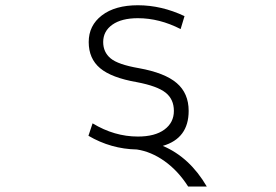

<svg xmlns="http://www.w3.org/2000/svg" viewBox="-20 -553 1040 724"><path d="M675.8 -492.2 661.1 -443.4Q581.1 -484.4 500 -484.4Q438.5 -484.4 403.8 -460Q369.1 -435.5 369.1 -394.5Q369.1 -356.4 397 -333Q424.8 -309.6 503.9 -295.9Q601.6 -278.3 646.5 -239.7Q691.4 -201.2 691.4 -134.8Q691.4 -31.2 593.8 -2.9Q695.3 40 759.8 150.4H689.5Q651.4 90.8 600.6 54.7Q549.8 18.6 496.1 10.7Q398.4 8.8 313.5 -41L329.1 -87.9Q411.1 -38.1 500 -38.1Q564.5 -38.1 600.1 -64.5Q635.7 -90.8 635.7 -134.8Q635.7 -178.7 604.5 -203.6Q573.2 -228.5 496.1 -243.2Q400.4 -259.8 357.4 -295.9Q314.5 -332 314.5 -394.5Q314.5 -457 364.3 -495.1Q414.1 -533.2 500 -533.2Q588.9 -533.2 675.8 -492.2Z"/></svg>

Font: GenEi Gothic M Light
Style: Regular
Weight: 300
Designer: o_tamon (Modified); [Source Han Sans]
Ryoko NISHIZUKA  (kana & ideographs); Paul D. Hunt (Latin, Greek & Cyrillic); Wenl
Version: Version 1.1a;Original Version 1.004